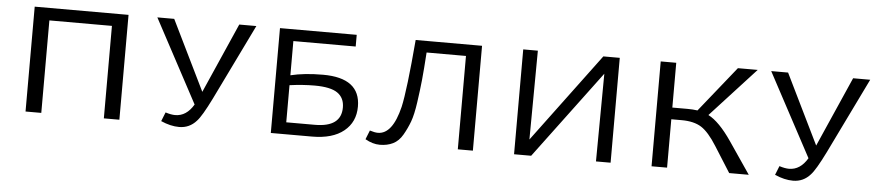

<svg xmlns="http://www.w3.org/2000/svg" viewBox="-35 -653 3888 850"><g transform="rotate(5 1909.0 -228.0)"><path d="M508 -466V0H439V-411H161V0H91V-466Z M1000 -466H1076L912 -129Q872 -48 851 -26Q820 9 774 9Q736 9 693 -10L709 -50Q734 -42 752 -42Q802 -42 834 -96L636 -466H711L863 -155Z M1389 -277Q1555 -277 1555 -150Q1555 -81 1505 -40.5Q1455 0 1364 0H1181V-466H1522V-414H1245V-262Q1306 -277 1389 -277ZM1372 -53Q1489 -53 1489 -140Q1489 -183 1458 -204.5Q1427 -226 1356 -226Q1304 -226 1245 -218V-53Z M2079 -466V0H2012V-415H1837Q1832 -338 1827.5 -293Q1823 -248 1815 -192Q1807 -136 1795.5 -105Q1784 -74 1767 -44.5Q1750 -15 1724.5 -2.5Q1699 10 1666 10Q1634 10 1601 -9L1617 -49Q1639 -42 1653 -42Q1718 -42 1748 -166Q1765 -241 1784 -466Z M2691 -466V0H2626L2629 -390L2338 0H2262V-466H2327L2324 -71L2618 -466Z M3209 -141 3305 0H3218L3146 -114Q3109 -173 3076 -194Q3043 -215 2988 -215H2942V0H2873V-466H2942V-267H3010Q3033 -267 3054 -264L3216 -466H3304L3104 -248Q3153 -223 3209 -141Z M3728 -466H3804L3640 -129Q3600 -48 3579 -26Q3548 9 3502 9Q3464 9 3421 -10L3437 -50Q3462 -42 3480 -42Q3530 -42 3562 -96L3364 -466H3439L3591 -155Z"/></g></svg>

Font: EauTestSC
Style: Regular
Weight: 400
Designer: Christian Thalmann (Catharsis Fonts)
Version: Version 0.001;PS 000.001;hotconv 1.0.88;makeotf.lib2.5.64775